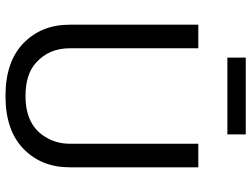

<svg xmlns="http://www.w3.org/2000/svg" viewBox="-128 -776 916 700"><g transform="rotate(90 330.0 -426.0)"><path d="M156 -691V-222Q156 -146 209 -99Q251 -61 330 -61Q439 -61 482 -138Q504 -176 504 -222V-691H590V-222Q590 -119 522.5 -53.5Q455 12 330 12Q205 12 137.5 -53.5Q70 -119 70 -222V-691ZM470 -864V-797H190V-864Z"/></g></svg>

Font: Average Sans
Style: Regular
Weight: 400
Designer: Eduardo Rodriguez Tunni
Foundry: Eduardo Rodriguez Tunni
Version: Version 1.001